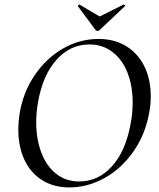

<svg xmlns="http://www.w3.org/2000/svg" viewBox="-20 -806 692 838"><path d="M66 -313Q82 -406 132.5 -479.5Q183 -553 255.5 -594.5Q328 -636 410 -636Q481 -636 532.5 -603.5Q584 -571 611 -514.5Q638 -458 638 -386Q638 -348 631 -313Q614 -218 561.5 -143.5Q509 -69 435.5 -28.5Q362 12 283 12Q213 12 162.5 -20.5Q112 -53 86 -110Q60 -167 60 -240Q60 -276 66 -313ZM160 -141Q182 -82 224.5 -48Q267 -14 326 -14Q408 -14 467.5 -79Q527 -144 549 -260Q559 -309 559 -358Q559 -431 536.5 -488.5Q514 -546 471 -579Q428 -612 370 -612Q287 -612 227.5 -546Q168 -480 147 -366Q138 -318 138 -273Q138 -200 160 -141ZM320 -780Q320 -782 323 -784.5Q326 -787 327 -786L415 -734L519 -786H520Q523 -786 525.5 -783Q528 -780 525 -779L415 -675Q411 -671 405 -671Q400 -671 397 -675L320 -779Z"/></svg>

Font: CormorantInfant-MediumItalic
Style: Italic
Weight: 500
Italic angle: -10°
Designer: Christian Thalmann (Catharsis Fonts)
Foundry: Catharsis Fonts
Version: Version 3.303